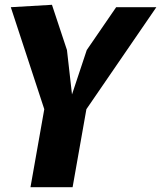

<svg xmlns="http://www.w3.org/2000/svg" viewBox="-20 -780 690 800"><path d="M259 -571.5 196.5 -760 25 -750 164.5 -325 107 0H282.5L340 -325L631.5 -750H464L341.5 -571.5L280 -386.5Z"/></svg>

Font: B612
Style: Regular
Weight: 700
Italic angle: -10°
Designer: Nicolas Chauveau, Thomas Paillot, Jonathan Favre-Lamarine, Jean-Luc Vinot
Foundry: AIRBUS
Version: Version 1.008